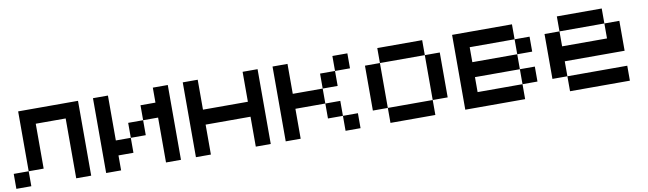

<svg xmlns="http://www.w3.org/2000/svg" viewBox="-36 -980 4739 1404"><g transform="rotate(-10 2333.5 -278.0)"><path d="M111.1 0H0V-111.1H111.1ZM222.2 -444.4V-111.1H111.1V-555.6H555.6V0H444.4V-444.4Z M777.8 -111.1V0H666.7V-555.6H777.8V-222.2H888.9V-111.1ZM1111.1 -444.4V-555.6H1222.2V0H1111.1V-333.3H1000V-444.4ZM1000 -222.2H888.9V-333.3H1000Z M1444.4 -222.2V0H1333.3V-555.6H1444.4V-333.3H1777.8V-555.6H1888.9V0H1777.8V-222.2Z M2111.1 -222.2V0H2000V-555.6H2111.1V-333.3H2333.3V-222.2ZM2555.6 0H2444.4V-111.1H2555.6ZM2444.4 -111.1H2333.3V-222.2H2444.4ZM2555.6 -444.4H2444.4V-555.6H2555.6ZM2444.4 -333.3H2333.3V-444.4H2444.4Z M2777.8 -111.1H2666.7V-444.4H2777.8ZM3111.1 -444.4H2777.8V-555.6H3111.1ZM3222.2 -111.1H3111.1V-444.4H3222.2ZM3111.1 0H2777.8V-111.1H3111.1Z M3888.9 -111.1H3777.8V-222.2H3888.9ZM3777.8 -555.6V-444.4H3444.4V-333.3H3777.8V-222.2H3444.4V-111.1H3777.8V0H3333.3V-555.6ZM3888.9 -333.3H3777.8V-444.4H3888.9Z M4444.4 -444.4H4111.1V-555.6H4444.4ZM4111.1 -222.2V-111.1H4000V-444.4H4111.1V-333.3H4444.4V-444.4H4555.6V-222.2ZM4555.6 0H4111.1V-111.1H4555.6Z"/></g></svg>

Font: Pixeloid Mono
Style: Regular
Weight: 400
Monospace: yes
Designer: GGBotNet
Foundry: GGBotNet
Version: 0.5